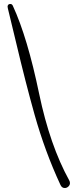

<svg xmlns="http://www.w3.org/2000/svg" viewBox="-20 -798 392 966"><path d="M61 -584Q109 -381 154 -221Q206 -36 284 132Q291 148 306 148Q316 148 324 140.5Q332 133 332 123Q332 116 328 109Q231 -67 177 -326Q118 -610 45 -768Q41 -778 32 -778Q18 -778 18 -763Q18 -762 19 -761V-758Q31 -708 61 -584Z"/></svg>

Font: Neythal
Style: Regular
Weight: 400
Designer: Tharique Azeez
Foundry: Tharique Azeez
Version: Version 0.44